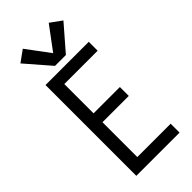

<svg xmlns="http://www.w3.org/2000/svg" viewBox="-299 -1036 1099 1099"><g transform="rotate(-45 250.0 -487.0)"><path d="M90 0H440V-72H170V-354H383V-426H170V-663H440V-735H90ZM206 -774H294L424 -924L355 -974L250 -833L145 -974L76 -924Z"/></g></svg>

Font: Iosevka SS09
Style: Regular
Weight: 400
Monospace: yes
Designer: Belleve Invis
Foundry: Belleve Invis
Version: Version 5.2.1; ttfautohint (v1.8.3)